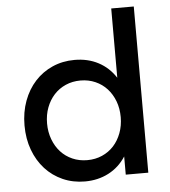

<svg xmlns="http://www.w3.org/2000/svg" viewBox="-53 -770 734 831"><g transform="rotate(-5 314.5 -354.0)"><path d="M559 -722H461V-421Q432 -466 386.5 -490Q341 -514 283 -514Q231 -514 187 -494.5Q143 -475 111 -440Q79 -405 61 -356.5Q43 -308 43 -250Q43 -192 61 -143.5Q79 -95 111 -60Q143 -25 187 -5.5Q231 14 283 14Q340 14 386 -10Q432 -34 461 -79V0H559ZM301 -77Q266 -77 236.5 -90Q207 -103 186 -126Q165 -149 153 -181Q141 -213 141 -250Q141 -288 153 -319.5Q165 -351 186 -374Q207 -397 236.5 -410Q266 -423 301 -423Q336 -423 365.5 -410Q395 -397 416 -374Q437 -351 449 -319.5Q461 -288 461 -250Q461 -213 449 -181Q437 -149 416 -126Q395 -103 365.5 -90Q336 -77 301 -77Z"/></g></svg>

Font: NT Somic Medium
Style: Regular
Weight: 500
Designer: Ravid Balaliev — lead type designer, mastering
Michael Voronin — secret advisor, marketing
Ivan Kovalenko — best boy
Foundry: NT Type
Version: Version 0.7